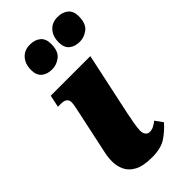

<svg xmlns="http://www.w3.org/2000/svg" viewBox="-245 -838 909 909"><g transform="rotate(-45 209.5 -383.5)"><path d="M153 -619Q119 -619 99 -636Q79 -653 79 -687Q79 -728 101 -752.5Q123 -777 160 -777Q193 -777 213.5 -760Q234 -743 234 -708Q234 -659 208 -639Q182 -619 153 -619ZM338 -619Q304 -619 284 -636Q264 -653 264 -687Q264 -728 286 -752.5Q308 -777 345 -777Q378 -777 398.5 -760Q419 -743 419 -708Q419 -659 393 -639Q367 -619 338 -619ZM192 10Q133 10 101 -7.5Q69 -25 56.5 -52.5Q44 -80 44 -110Q44 -138 50 -165L96 -380Q101 -403 104 -418.5Q107 -434 107 -444Q107 -475 66 -475H46L59 -536H324L256 -218Q250 -189 245.5 -162Q241 -135 241 -120Q241 -102 249 -92.5Q257 -83 269 -83Q284 -83 295.5 -89Q307 -95 322 -106L349 -68Q324 -39 289 -14.5Q254 10 192 10Z"/></g></svg>

Font: Noto Serif Black
Style: Italic
Weight: 900
Italic angle: -12°
Designer: Monotype Design Team
Foundry: Monotype Imaging Inc.
Version: Version 2.013